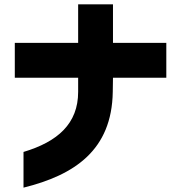

<svg xmlns="http://www.w3.org/2000/svg" viewBox="-20 -766 832 882"><path d="M88 -68V96C322 38 494 -76 498 -344L499 -409H744V-569H499V-746H339V-569H48V-409H339V-344C339 -198 245 -115 88 -68Z"/></svg>

Font: コーポレート・ロゴ ver3 Bold
Style: Regular
Weight: 700
Designer: [KANA_main] LOGOTYPE.JP [Source Han Sans] Ryoko NISHIZUKA 西塚涼子 (kana, bopomofo & ideographs); Paul D. Hunt (Latin, Greek
Version: Version 12.001;FEAKit 1.0